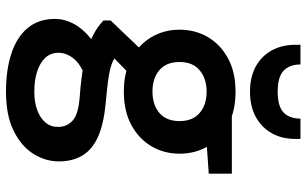

<svg xmlns="http://www.w3.org/2000/svg" viewBox="-206 -558 997 624"><g transform="rotate(90 292.0 -246.5)"><path d="M278 232Q208 232 154.5 214.5Q101 197 71.5 161.5Q42 126 42 73Q42 42 57.5 12.5Q73 -17 104.5 -42.5Q136 -68 185 -86L238 -29Q190 -12 171 12Q152 36 152 61Q152 87 168.5 104.5Q185 122 213.5 131Q242 140 278 140Q313 140 338.5 130.5Q364 121 378.5 104Q393 87 393 63Q393 34 372 15Q351 -4 290 -8Q236 -12 196.5 -19.5Q157 -27 128.5 -37Q100 -47 80 -59.5Q60 -72 47 -85V-108L152 -218L241 -189L123 -74L154 -131Q164 -124 174.5 -118Q185 -112 201.5 -107.5Q218 -103 245 -99.5Q272 -96 315 -92Q382 -86 424 -67.5Q466 -49 485.5 -17Q505 15 505 60Q505 104 480.5 143Q456 182 406 207Q356 232 278 232ZM278 -151Q215 -151 170 -175.5Q125 -200 101 -241Q77 -282 77 -332Q77 -383 101 -424Q125 -465 170 -489.5Q215 -514 278 -514Q342 -514 387 -489.5Q432 -465 456 -424Q480 -383 480 -332Q480 -282 456 -241Q432 -200 387 -175.5Q342 -151 278 -151ZM278 -244Q321 -244 347.5 -266.5Q374 -289 374 -332Q374 -375 347.5 -397.5Q321 -420 278 -420Q236 -420 209 -397.5Q182 -375 182 -332Q182 -289 208.5 -266.5Q235 -244 278 -244ZM361 -414 338 -502H545V-427ZM278 -561Q231 -561 197 -579.5Q163 -598 144.5 -631.5Q126 -665 126 -709V-725H190Q190 -690 210 -670.5Q230 -651 278 -651Q327 -651 346.5 -670.5Q366 -690 366 -725H432V-708Q432 -664 413 -631Q394 -598 360 -579.5Q326 -561 278 -561Z"/></g></svg>

Font: DM Sans 16pt SemiBold
Style: Regular
Weight: 600
Version: Version 4.004;gftools[0.9.30]